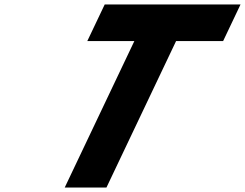

<svg xmlns="http://www.w3.org/2000/svg" viewBox="-20 -845 1104 865"><path d="M373.3 -660H585.3L271.5 0H459.5L773.3 -660H985.2L1063.7 -825H451.8Z"/></svg>

Font: Hussar
Style: BdSuprExtOblFive
Weight: 700
Foundry: Cannot Into Space Fonts
Version: Version 2.00